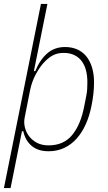

<svg xmlns="http://www.w3.org/2000/svg" viewBox="-21 -760 549 980"><path d="M188 -740H221L152 -397H159Q182 -454 219.5 -487Q257 -520 311 -520Q347 -520 375 -507Q403 -494 421.5 -470Q440 -446 449.5 -413Q459 -380 459 -340Q459 -310 455.5 -279.5Q452 -249 446 -220Q436 -169 417 -126.5Q398 -84 370.5 -53Q343 -22 307 -5Q271 12 227 12Q173 12 140.5 -15.5Q108 -43 98 -90H91L33 200H-1ZM227 -18Q304 -18 347.5 -71Q391 -124 409 -218L420 -274Q423 -290 424 -305.5Q425 -321 425 -340Q425 -373 418 -400.5Q411 -428 396 -448Q381 -468 358 -479Q335 -490 304 -490Q276 -490 254 -480Q232 -470 209 -447Q184 -422 162.5 -382.5Q141 -343 132 -297L105 -160Q100 -137 105.5 -112Q111 -87 126.5 -66Q142 -45 167 -31.5Q192 -18 227 -18Z"/></svg>

Font: IBM Plex Sans Cond ExtLt
Style: Italic
Weight: 200
Width: 3
Italic angle: -11°
Designer: Mike Abbink, Paul van der Laan, Pieter van Rosmalen
Foundry: Bold Monday
Version: Version 1.3